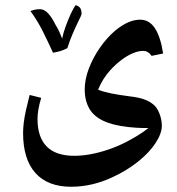

<svg xmlns="http://www.w3.org/2000/svg" viewBox="-20 -460 676 732"><path d="M251 252Q162 252 115 199.5Q68 147 68 47Q68 30 70.5 8.5Q73 -13 79 -40Q85 -67 93 -98L137 -87Q123 -40 123 -7Q123 63 158 98.5Q193 134 263 134Q293 134 325.5 128Q358 122 392 110.5Q426 99 458 83Q481 71 503.5 57.5Q526 44 546 28Q534 28 522.5 28Q511 28 500 27Q433 23 390.5 7.5Q348 -8 327 -36Q303 -69 303 -119Q303 -157 318.5 -198Q334 -239 360.5 -277.5Q387 -316 420 -344Q470 -385 514 -385Q549 -385 570.5 -352.5Q592 -320 602 -256L558 -247Q551 -257 543 -261.5Q535 -266 526 -266Q508 -266 486.5 -257Q465 -248 443 -231.5Q421 -215 400 -192Q371 -160 354 -118Q374 -110 403.5 -104Q433 -98 472 -93Q507 -89 527.5 -82Q548 -75 563 -63Q578 -52 587.5 -28Q597 -4 597 19Q597 49 573 85.5Q549 122 506.5 156Q464 190 410 215Q332 252 251 252ZM182 -259Q163 -301 143 -341Q123 -381 96 -418L112 -423Q117 -424 122.5 -424.5Q128 -425 132 -425Q149 -425 164 -408.5Q179 -392 192 -365Q200 -352 206 -339Q212 -326 217 -313Q221 -334 230.5 -360Q240 -386 250.5 -408.5Q261 -431 268 -440Q277 -439 284 -431.5Q291 -424 291 -408Q291 -402 276 -373Q265 -350 255 -326.5Q245 -303 237 -277Q218 -265 182 -259Z"/></svg>

Font: Noto Naskh Arabic
Style: Bold
Weight: 700
Designer: Monotype Design Team, David Williams, Mohamad Dakak and Nizar Qandah
Foundry: Monotype Imaging Inc.
Version: Version 2.016